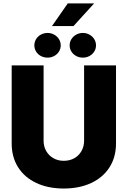

<svg xmlns="http://www.w3.org/2000/svg" viewBox="-20 -1087 742 1116"><path d="M654.3 -707V-252.9Q654.3 -173.8 616.5 -114.5Q578.6 -55.2 509.8 -23.2Q440.9 8.8 350.6 8.8Q260.3 8.8 191.7 -23.2Q123 -55.2 85.4 -114.5Q47.9 -173.8 47.9 -252.9V-707H233.4V-269.5Q233.4 -235.8 248.5 -209.2Q263.7 -182.6 290.3 -167.5Q316.9 -152.3 350.6 -152.3Q384.8 -152.3 411.6 -167.2Q438.5 -182.1 453.6 -209Q468.8 -235.8 468.8 -269.5V-707ZM374 -1067.4H527.3L407.2 -935.5H282.2ZM179.7 -823.2Q179.7 -842.8 189.7 -859.4Q199.7 -876 217.5 -885.7Q235.4 -895.5 256.8 -895.5Q277.3 -895.5 294.9 -885.7Q312.5 -876 322.8 -859.4Q333 -842.8 333 -823.2Q333 -803.7 322.8 -787.4Q312.5 -771 294.9 -761.5Q277.3 -752 256.8 -752Q235.4 -752 217.5 -761.5Q199.7 -771 189.7 -787.4Q179.7 -803.7 179.7 -823.2ZM384.8 -823.2Q384.8 -842.8 395 -859.4Q405.3 -876 422.9 -885.7Q440.4 -895.5 461.9 -895.5Q482.4 -895.5 500 -885.7Q517.6 -876 527.8 -859.4Q538.1 -842.8 538.1 -823.2Q538.1 -803.7 527.8 -787.4Q517.6 -771 500 -761.5Q482.4 -752 461.9 -752Q440.4 -752 422.9 -761.5Q405.3 -771 395 -787.4Q384.8 -803.7 384.8 -823.2Z"/></svg>

Font: Pretendard JP Black
Style: Regular
Weight: 900
Designer: Base glyphs from Inter by Rasmus Andersson; Hangeul glyphs from Noto Sans CJK(Source Han Sans) by Jang Soo-young and Kan
Foundry: Kil Hyung-jin
Version: Version 1.309